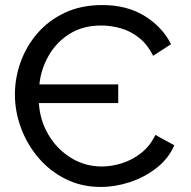

<svg xmlns="http://www.w3.org/2000/svg" viewBox="-20 -734 755 760"><path d="M379 6Q303 6 240.5 -25Q178 -56 133 -108.5Q88 -161 63.5 -226.5Q39 -292 39 -360Q39 -425 61.5 -488Q84 -551 128 -602Q172 -653 236.5 -683.5Q301 -714 385 -714Q483 -714 553 -670.5Q623 -627 657 -559L586 -513Q564 -558 530.5 -584.5Q497 -611 458 -622Q419 -633 381 -633Q308 -633 255.5 -600Q203 -567 172.5 -513.5Q142 -460 136 -400H448V-326H134Q138 -258 171.5 -201Q205 -144 260.5 -109.5Q316 -75 383 -75Q422 -75 463 -88Q504 -101 539 -128.5Q574 -156 595 -200L670 -159Q647 -106 599.5 -69Q552 -32 494 -13Q436 6 379 6Z"/></svg>

Font: Raleway Medium
Style: Regular
Weight: 500
Designer: Matt McInerney, Pablo Impallari, Rodrigo Fuenzalida
Foundry: Matt McInerney, Pablo Impallari, Rodrigo Fuenzalida
Version: Version 4.026